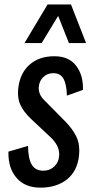

<svg xmlns="http://www.w3.org/2000/svg" viewBox="-20 -841 412 869"><path d="M90.8 -646 195.3 -820.8H301.3L369.6 -646H292L243.2 -769L168.5 -646ZM163.1 8.3Q92.8 8.3 54.7 -36.1Q18.1 -78.6 18.1 -147.5Q18.1 -150.9 18.1 -154.8L106.9 -180.7Q107.4 -123 123.8 -95.7Q140.1 -68.4 175.8 -68.4Q205.6 -68.4 225.8 -87.6Q246.1 -106.9 247.6 -136.2Q248 -139.6 248 -142.6Q248 -183.6 208 -220.7L120.1 -303.2Q87.4 -334 72.3 -366.2Q61.5 -389.6 61.5 -420.4Q61.5 -432.1 63 -444.8Q71.8 -512.2 115 -549.3Q158.2 -586.4 225.6 -586.4Q291 -586.9 324.2 -543.9Q356 -502.9 355.5 -439.9Q355.5 -437 355.5 -434.1L282.7 -408.2Q281.7 -458 267.8 -483.9Q253.9 -509.8 221.7 -509.8Q194.3 -509.8 176.3 -492.4Q158.2 -475.1 155.8 -449.7Q155.3 -446.3 155.3 -442.9Q155.3 -411.6 180.2 -387.7L271 -295.9Q305.7 -261.7 324.2 -225.6Q338.9 -197.3 338.9 -159.2Q338.9 -148.9 337.9 -138.7Q330.6 -66.9 283.4 -29.3Q236.3 8.3 163.1 8.3Z"/></svg>

Font: Oswald
Style: Regular
Weight: 400
Designer: Vernon Adams
Foundry: Vernon Adams
Version: 3.0; ttfautohint (v0.94.23-7a4d-dirty) -l 8 -r 50 -G 200 -x 